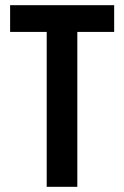

<svg xmlns="http://www.w3.org/2000/svg" viewBox="-20 -720 479 740"><path d="M160 0V-597H19V-700H420V-597H278V0Z"/></svg>

Font: Tektur SemiCondensed Medium
Style: Regular
Weight: 500
Width: 4
Designer: Adam Jagosz
Foundry: Adam Jagosz
Version: Version 1.005;gftools[0.9.30]